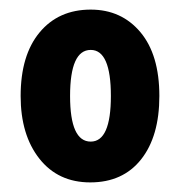

<svg xmlns="http://www.w3.org/2000/svg" viewBox="-20 -742 377 400"><path d="M312 -542Q312 -458 274 -410Q236 -362 168 -362Q101 -362 62 -411.5Q23 -461 23 -542Q23 -627 62.5 -674.5Q102 -722 169 -722Q233 -722 272.5 -675Q312 -628 312 -542ZM126 -542Q126 -447 169 -447Q211 -447 211 -542Q211 -638 169 -638Q126 -638 126 -542Z"/></svg>

Font: Noto Sans Telugu ExtraCondensed ExtraBold
Style: Regular
Weight: 800
Width: 2
Designer: Jelle Bosma - Monotype Design Team
Foundry: Monotype Imaging Inc.
Version: Version 2.005; ttfautohint (v1.8.4.7-5d5b)